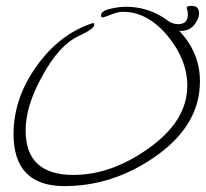

<svg xmlns="http://www.w3.org/2000/svg" viewBox="-20 -594 699 652"><path d="M199 38Q26 38 26 -139Q26 -260 104 -369Q182 -479 296 -516Q300 -515 300 -510Q300 -496 248 -472Q180 -441 122 -333Q67 -233 67 -151Q67 0 229 0Q356 0 480 -87Q616 -181 616 -303Q616 -390 551 -470Q482 -554 397 -554Q380 -554 356 -544Q332 -535 330 -535Q323 -535 323 -541Q323 -558 359 -565Q385 -571 407 -571Q508 -571 583 -495Q659 -419 659 -318Q659 -165 501 -58Q360 38 199 38ZM594 -489Q563 -489 542 -507Q533 -515 533 -520Q533 -527 541 -527Q546 -527 550 -524Q557 -518 566.5 -515Q576 -512 585 -512Q618 -512 618 -545Q618 -556 614 -567V-568Q614 -574 631 -574Q645 -574 650.5 -567Q656 -560 656 -549Q656 -530 639.5 -509.5Q623 -489 594 -489Z"/></svg>

Font: Shalimar
Style: Regular
Weight: 400
Designer: Robert E. Leuschke
Foundry: Robert E. Leuschke
Version: Version 1.010; ttfautohint (v1.8.3)